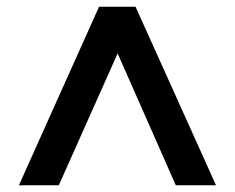

<svg xmlns="http://www.w3.org/2000/svg" viewBox="-20 -716 694 568"><path d="M328 -558C328 -558 500 -168 500 -168C500 -168 619 -168 619 -168C619 -168 381 -696 381 -696C381 -696 273 -696 273 -696C273 -696 36 -168 36 -168C36 -168 154 -168 154 -168C154 -168 328 -558 328 -558Z"/></svg>

Font: Girnar Poppins
Style: Medium
Weight: 500
Designer: Ninad Kale (Devanagari), Jonny Pinhorn (Latin)
Foundry: Indian Type Foundry
Version: ""